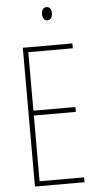

<svg xmlns="http://www.w3.org/2000/svg" viewBox="-61 -948 502 984"><g transform="rotate(-5 190.5 -455.5)"><path d="M217 -911C197 -911 191 -893 191 -877C191 -859 199 -843 216 -843C232 -843 242 -857 242 -878C242 -894 236 -911 217 -911ZM333 0V-25H104V-363H320V-388H104V-689H333V-714H78V0Z"/></g></svg>

Font: Noto Sans Georgian ExtraCondensed Thin
Style: Regular
Weight: 100
Width: 2
Designer: Monotype Design Team, Akaki Razmadze
Foundry: Google LLC
Version: Version 2.005